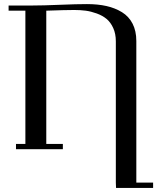

<svg xmlns="http://www.w3.org/2000/svg" viewBox="-20 -729 788 938"><path d="M22 -676.8V-702.1H139.2Q190.4 -702.1 272.9 -705.6Q355.5 -709 404.8 -709Q458 -709 500.2 -699.5Q542.5 -689.9 575.9 -669.4Q609.4 -648.9 627.7 -613.3Q646 -577.6 646 -528.8V163.1H728V189H546.9L545.9 163.1V-526.9Q545.9 -564 533.2 -592Q520.5 -620.1 500.7 -636.5Q481 -652.8 452.9 -663.1Q424.8 -673.3 398.7 -676.8Q372.6 -680.2 342.8 -680.2Q300.8 -680.2 206.1 -676.8V-25.9H287.1V0H58.1V-25.9H104V-676.8Z"/></svg>

Font: Dehuti Alt
Style: Bold
Weight: 700
Version: Version 1.2